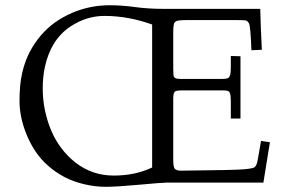

<svg xmlns="http://www.w3.org/2000/svg" viewBox="-20 -701 1094 737"><path d="M676 -45.9Q876 -47.9 914.2 -51Q952.4 -54.2 957.8 -59.6Q963.1 -64.9 965.9 -72.9Q968.8 -80.8 981.9 -159.9L1016.1 -155L991 0H618.9Q602.3 0 514.6 8.1Q427 16.1 386.2 16.1Q345.5 16.1 303 6.1Q260.5 -3.9 226.7 -21.9Q192.9 -39.8 164.7 -64.7Q136.5 -89.6 116.3 -119.6Q96.2 -149.7 82.3 -183.6Q54.9 -250.7 54.9 -313.6Q54.9 -376.5 65.1 -420.8Q75.2 -465.1 93.5 -500.4Q111.8 -535.6 137.1 -565.2Q162.4 -594.7 192.7 -616Q223.1 -637.2 257.6 -651.9Q325 -680.9 402.1 -680.9Q446 -680.9 497.4 -674Q548.8 -667 607.9 -667H979Q980 -609.4 985.1 -510L945.1 -508.1Q941.7 -600.3 935.8 -611.2Q929.9 -622.1 921 -623Q912.1 -624 872.1 -624H701.9Q661.1 -624 655.3 -619.1Q649.4 -614.3 648.4 -611.7Q647.5 -609.1 646.5 -603Q645 -595.9 645 -576.9V-438Q645 -408.9 647.9 -405.6Q650.9 -402.3 654.8 -400.4Q659.9 -397.9 676 -397.9H827.9Q853.8 -397.9 858 -403.2Q862.3 -408.4 863.8 -414.6Q866 -423.8 866 -446V-486.1L903.1 -485.1V-246.1H866V-312.5Q866 -318.6 865.5 -324.8Q865 -331.1 864.7 -334.5Q864.5 -337.9 863 -341.6Q861.6 -345.2 861 -346.9Q860.4 -348.6 857.5 -350.3Q854.7 -352.1 853.1 -352.5Q851.6 -353 847.2 -353.5Q842.8 -354 840.1 -354H679.9Q655 -354 650.6 -348.9Q645 -342.3 645 -323V-86.9Q645 -60.8 650.8 -53.3Q656.5 -45.9 676 -45.9ZM564 -606.9Q471.7 -639.9 381.1 -639.9Q311 -639.9 249.5 -598.6Q175 -548.6 152.3 -444.1Q144 -405.3 144 -362.3Q144 -319.3 152.2 -279.2Q160.4 -239 175.8 -201.8Q191.2 -164.6 215.1 -132.8Q239 -101.1 269 -77.6Q333.3 -27.1 416.4 -27.1Q499.5 -27.1 564 -58.1Z"/></svg>

Font: Linden Hill
Style: Regular
Weight: 400
Version: Version 1.202